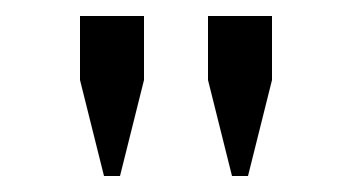

<svg xmlns="http://www.w3.org/2000/svg" viewBox="-20 -840 440 240"><path d="M320 -740 290 -620H270L240 -740V-820H320ZM160 -740 130 -620H110L80 -740V-820H160Z"/></svg>

Font: Gauge
Style: Regular
Weight: 400
Designer: Daniel Pimley
Foundry: Daniel Pimley
Version: Version 2.0